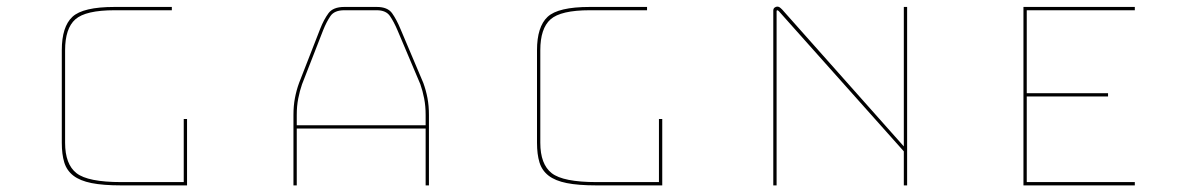

<svg xmlns="http://www.w3.org/2000/svg" viewBox="-20 -651 3593 581"><path d="M347 -90Q292 -90 257 -97Q222 -104 202 -119.5Q182 -135 174.5 -159.5Q167 -184 167 -219V-499Q167 -570 199 -600Q231 -630 327 -630H500V-620H327Q239 -620 208 -592.5Q177 -565 177 -499V-219Q177 -154 211.5 -127Q246 -100 347 -100H536V-291H546V-90Z M878 -303V-272H1268V-303Q1268 -330 1263.5 -353Q1259 -376 1252 -396L1183 -559Q1172 -585 1160 -602.5Q1148 -620 1120 -620H1022Q992 -620 980 -602.5Q968 -585 958 -560L894 -396Q887 -376 882.5 -353Q878 -330 878 -303ZM1268 -90V-262H878V-90H868V-303Q868 -331 872.5 -354.5Q877 -378 885 -400L949 -564Q960 -592 974 -611Q988 -630 1022 -630H1120Q1153 -630 1166.5 -611Q1180 -592 1192 -563L1261 -400Q1269 -378 1273.5 -354.5Q1278 -331 1278 -303V-90Z M1785 -90Q1730 -90 1695 -97Q1660 -104 1640 -119.5Q1620 -135 1612.5 -159.5Q1605 -184 1605 -219V-499Q1605 -570 1637 -600Q1669 -630 1765 -630H1938V-620H1765Q1677 -620 1646 -592.5Q1615 -565 1615 -499V-219Q1615 -154 1649.5 -127Q1684 -100 1785 -100H1974V-291H1984V-90Z M2347 -622 2715 -208V-630H2725V-90H2715V-193L2337 -617Q2336 -618 2334.5 -619Q2333 -620 2332 -620Q2331 -620 2330.5 -619Q2330 -618 2330 -617V-90H2320V-619Q2320 -625 2324 -628Q2328 -631 2332 -631Q2336 -631 2339 -629Q2342 -627 2347 -622Z M3414 -100V-90H3077V-630H3414V-620H3087V-369H3333V-359H3087V-100Z"/></svg>

Font: Bungee Hairline
Style: Regular
Weight: 400
Designer: David Jonathan Ross
Foundry: David Jonathan Ross
Version: Version 1.000;PS 1.0;hotconv 1.0.72;makeotf.lib2.5.5900